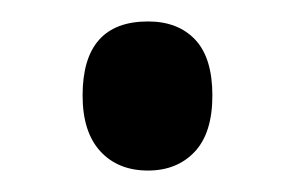

<svg xmlns="http://www.w3.org/2000/svg" viewBox="-20 -441 276 179"><path d="M57 -352Q57 -421 118 -421Q146 -421 162 -404Q178 -387 178 -352Q178 -317 161.5 -299.5Q145 -282 118 -282Q90 -282 73.5 -300Q57 -318 57 -352Z"/></svg>

Font: Noto Sans Kannada ExtraCondensed Medium
Style: Regular
Weight: 500
Width: 2
Designer: Jelle Bosma - Monotype Design Team
Foundry: Monotype Imaging Inc.
Version: Version 2.005; ttfautohint (v1.8.4.7-5d5b)